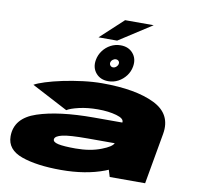

<svg xmlns="http://www.w3.org/2000/svg" viewBox="-105 -1131 1284 1249"><g transform="rotate(10 537.5 -506.0)"><path d="M699 0 685 -45.5Q674.5 -41 663.5 -36.5Q540.5 10 379 10Q217.5 10 117.8 -25.5Q18 -61 18 -149Q18 -269.5 158.5 -316.2Q299 -363 530.5 -363H718.5V-364Q723 -390 670.8 -405Q618.5 -420 547.5 -420Q479.5 -420 423.8 -407Q368 -394 345 -379L106 -504.5Q128.5 -518 176.8 -533.2Q225 -548.5 288 -561.8Q351 -575 418.5 -583.5Q486 -592 546.5 -592Q767 -592 891.5 -531.2Q1016 -470.5 992.5 -336.5L933 0ZM693 -222H513.5Q393.5 -222 348 -211.2Q302.5 -200.5 299 -180.5Q295.5 -160.5 332 -152.2Q368.5 -144 447.5 -144Q544.5 -144 617 -172.5Q682 -197.5 693 -222ZM581 -612Q528.5 -612 498.8 -647.2Q469 -682.5 478 -734Q484 -768.5 504.8 -796.2Q525.5 -824 555.8 -840Q586 -856 621 -856Q673.5 -856 703.2 -821Q733 -786 724 -734Q718 -699.5 697.2 -672Q676.5 -644.5 646.2 -628.2Q616 -612 581 -612ZM596 -706Q607.5 -706 617.2 -714.5Q627 -723 629 -734Q631.5 -745.5 624.5 -753.2Q617.5 -761 606 -761Q595 -761 585.2 -753.2Q575.5 -745.5 573 -734Q571 -723 578 -714.5Q585 -706 596 -706ZM469.5 -882 620.5 -1022H809.5L592.5 -882Z"/></g></svg>

Font: Anybody UltraExpanded Black
Style: Italic
Weight: 900
Width: 9
Italic angle: -10°
Designer: Tyler Finck
Foundry: Etcetera Type Company
Version: Version 1.010; ttfautohint (v1.8.3) -l 8 -r 50 -G 200 -x 14 